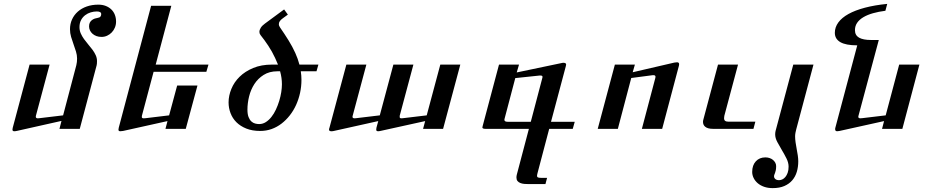

<svg xmlns="http://www.w3.org/2000/svg" viewBox="-20 -657 4775 979"><path d="M498 -468.8Q483.4 -468.8 471.7 -473.1Q460 -477.5 451.7 -484.9Q443.4 -492.2 438.7 -502Q434.1 -511.7 434.1 -522.5Q434.1 -534.2 438.2 -542Q442.4 -549.8 449 -554.7Q455.6 -559.6 463.4 -562.3Q471.2 -564.9 478.5 -565.9Q488.3 -567.4 492.2 -572.5Q496.1 -577.6 496.1 -585Q496.1 -598.6 473.6 -598.6Q458.5 -598.6 442.9 -594Q427.2 -589.4 414.3 -579.6Q401.4 -569.8 393.3 -554.7Q385.3 -539.6 385.3 -518.6Q385.3 -501.5 391.8 -486.6Q398.4 -471.7 408.4 -457.8Q418.5 -443.8 429.9 -430.4Q441.4 -417 451.4 -403.6Q461.4 -390.1 468 -375.7Q474.6 -361.3 474.6 -345.7Q474.6 -338.4 474.1 -332.3Q473.6 -326.2 472.7 -323.7L386.7 0H283.2L293.5 -40.5L66.9 10.3Q61 11.7 57.4 12Q53.7 12.2 52.7 12.2Q43.5 12.2 43.5 3.9Q43.5 0.5 44.9 -5.4L130.9 -327.6H232.9L163.1 -66.9Q162.6 -65.4 162.6 -63.5Q162.6 -61.5 162.6 -61Q163.1 -53.7 172.9 -53.7Q178.2 -53.7 179.7 -54.2L301.8 -68.8L369.1 -324.2Q371.1 -331.5 372.1 -341.3Q373 -351.1 373 -358.9Q373 -376 367.4 -394.3Q361.8 -412.6 355 -431.2Q348.1 -449.7 342.5 -469Q336.9 -488.3 336.9 -507.8Q336.9 -535.2 347.4 -558.1Q357.9 -581.1 377 -597.9Q396 -614.7 422.6 -624Q449.2 -633.3 481.4 -633.3Q502.4 -633.3 519.3 -626.7Q536.1 -620.1 547.9 -608.6Q559.6 -597.2 565.7 -581.3Q571.8 -565.4 571.8 -546.9Q571.8 -530.8 565.9 -516.6Q560.1 -502.4 549.8 -491.7Q539.6 -481 526.1 -474.9Q512.7 -468.8 498 -468.8Z M1043 -327.6 1032.2 -291H763.2L703.6 -66.9Q702.6 -61.5 703.1 -60.5Q703.1 -53.7 712.4 -53.7Q718.3 -53.7 721.2 -54.2L842.3 -68.8L883.3 -220.7H986.8L927.2 0H823.7L834 -39.6L607.4 10.7Q598.6 12.2 593.3 12.2Q584 12.2 584 4.4Q584 0.5 585.4 -5.4L750.5 -627.4H853.5L773.9 -327.6Z M1308.6 -478Q1302.7 -485.4 1302.7 -494.1Q1302.7 -504.4 1309.6 -515.4Q1316.4 -526.4 1330.6 -536.6L1428.7 -608.9L1447.8 -582.5L1422.4 -564Q1412.6 -557.1 1407.2 -549.8Q1401.9 -542.5 1401.9 -534.2Q1401.9 -524.9 1408.2 -516.6Q1431.6 -482.9 1451.4 -450.9Q1471.2 -418.9 1485.8 -386.7Q1499 -357.4 1506.8 -327.6H1603.5L1593.8 -293.5H1513.7Q1517.1 -272 1517.1 -250Q1517.1 -215.8 1510 -183.3Q1502.9 -150.9 1489.7 -121.8Q1476.6 -92.8 1457.5 -68.6Q1438.5 -44.4 1415.3 -26.6Q1392.1 -8.8 1364.7 1Q1337.4 10.7 1307.1 10.7Q1266.1 10.7 1235.8 -1.5Q1205.6 -13.7 1185.5 -33.7Q1165.5 -53.7 1155.5 -80.1Q1145.5 -106.4 1145.5 -134.8Q1145.5 -168.9 1159.7 -203.6Q1173.8 -238.3 1201.7 -265.6Q1229.5 -293 1271 -310.3Q1312.5 -327.6 1366.7 -327.6H1397.5Q1390.6 -344.7 1382.8 -361.3Q1367.7 -394 1348.1 -423.6Q1328.6 -453.1 1308.6 -478ZM1324.2 -274.9Q1295.4 -256.8 1277.1 -228.5Q1258.8 -200.2 1250.2 -165.5Q1241.7 -130.9 1241.7 -98.1Q1241.7 -74.7 1247.3 -60.3Q1252.9 -45.9 1261.7 -37.8Q1270.5 -29.8 1281 -27.1Q1291.5 -24.4 1301.3 -24.4Q1319.8 -24.4 1335.4 -34.4Q1351.1 -44.4 1364 -60.8Q1377 -77.1 1387 -98.6Q1397 -120.1 1403.8 -142.6Q1410.6 -165 1414.1 -187Q1417.5 -209 1417.5 -227.1Q1417.5 -259.8 1408.2 -293.5H1394.5Q1353.5 -293.5 1324.2 -274.9Z M2327.1 -327.6 2239.3 0H2137.2L2147.9 -39.6L1921.4 10.3Q1913.6 12.2 1907.7 12.2Q1898.4 12.2 1898.4 4.4Q1898.4 0.5 1899.4 -5.4L1908.7 -39.6L1680.2 11.2Q1676.8 12.2 1673.3 12.2Q1669.9 12.2 1668.9 12.2Q1657.7 12.2 1657.7 3.4Q1657.7 0 1659.7 -4.9L1746.1 -327.6H1848.1L1778.3 -66.9Q1777.3 -62.5 1777.3 -61Q1777.8 -53.7 1788.1 -53.7Q1792.5 -54.2 1794.4 -54.2L1916.5 -68.8L1985.8 -327.6H2087.9L2018.1 -66.9Q2017.6 -61.5 2018.1 -59.6Q2018.1 -53.7 2027.3 -53.7Q2031.2 -53.7 2033.7 -54.2L2155.8 -68.8L2225.1 -327.6Z M2910.6 -36.1 2900.4 0H2780.3L2720.7 226.1Q2719.7 230.5 2719 233.6Q2718.3 236.8 2718.3 239.3Q2718.3 246.1 2723.9 248Q2729.5 250 2742.2 250H2769.5L2761.2 281.7H2677.7Q2665.5 281.7 2653.8 280.8Q2642.1 279.8 2633.1 276.1Q2624 272.5 2618.7 265.9Q2613.3 259.3 2613.3 248Q2613.3 240.7 2615.2 233.4L2676.8 0H2455.1Q2440.4 0 2439.5 -6.8Q2439.5 -9.8 2441.4 -15.6L2524.4 -327.6H2626.5L2614.7 -287.6L2847.7 -336.4Q2849.1 -336.9 2853 -336.9Q2858.4 -336.9 2862.5 -335Q2866.7 -333 2866.7 -327.6Q2866.7 -324.7 2865.2 -319.8L2789.6 -36.1ZM2745.1 -258.8Q2746.1 -261.2 2746.1 -263.2Q2746.1 -265.1 2746.1 -265.6Q2746.1 -269.5 2742.9 -270.8Q2739.7 -272 2736.3 -272H2732.9L2607.4 -258.8L2552.7 -51.3Q2551.8 -47.4 2551.8 -46.4Q2551.8 -40.5 2556.4 -38.3Q2561 -36.1 2567.9 -36.1H2686.5Z M3441.9 -322.3 3356.4 0H3252.9L3321.8 -260.7Q3325.7 -275.9 3306.2 -273.4L3198.7 -259.3L3130.4 0H3027.8L3115.2 -327.6H3217.3L3206.1 -288.6L3418.5 -337.9Q3426.3 -339.4 3432.1 -339.4Q3442.4 -339.4 3442.9 -330.1Q3442.9 -325.2 3441.9 -322.3Z M3831.5 -36.6 3821.8 0H3616.2Q3587.9 0 3575.2 -11.2Q3564.9 -20 3564.5 -35.2Q3564.5 -41.5 3566.4 -47.4L3641.1 -327.6H3743.2L3673.3 -66.4Q3671.9 -59.6 3671.9 -53.7Q3671.9 -36.6 3693.8 -36.6Z M3882.8 145.5Q3894 145.5 3904.1 148.9Q3914.1 152.3 3921.4 158.4Q3928.7 164.6 3933.1 172.6Q3937.5 180.7 3937.5 189.9Q3937.5 203.1 3935.8 210.9Q3934.1 218.8 3932.1 224.1Q3930.2 229.5 3928.5 233.4Q3926.8 237.3 3926.8 242.2Q3926.8 250.5 3933.6 256.1Q3940.4 261.7 3952.6 261.7Q3960.4 261.7 3969 257.8Q3977.5 253.9 3984.6 245.4Q3991.7 236.8 3996.3 223.9Q4001 210.9 4001 192.9Q4001 172.4 3990.2 150.9Q3979.5 129.4 3966.8 108.4Q3954.1 87.4 3943.4 67.1Q3932.6 46.9 3932.6 28.3Q3932.6 23.9 3933.1 19.3Q3933.6 14.6 3934.6 10.7L4024.9 -327.6H4127.9L4040 2.4Q4038.1 9.3 4036.1 19.5Q4034.2 29.8 4034.2 38.1Q4034.2 52.2 4036.6 68.8Q4039.1 85.4 4042.2 102.3Q4045.4 119.1 4047.9 135.5Q4050.3 151.9 4050.3 165.5Q4050.3 193.8 4043 218.8Q4035.6 243.7 4019.8 262.2Q4003.9 280.8 3979.2 291.5Q3954.6 302.2 3919.9 302.2Q3895.5 302.2 3876.2 295.4Q3856.9 288.6 3843.5 277.1Q3830.1 265.6 3822.8 250.7Q3815.4 235.8 3815.4 219.7Q3815.4 185.5 3834 165.5Q3852.5 145.5 3882.8 145.5Z M4668 -327.6 4581.1 0H4477.5L4487.8 -39.6L4260.7 10.7Q4253.4 12.2 4249 12.2Q4242.7 12.2 4240.5 9.3Q4238.3 6.3 4238.3 0Q4238.3 -2.4 4239.3 -5.4L4351.1 -425.8Q4293 -425.8 4264.9 -442.1Q4236.8 -458.5 4236.8 -489.7Q4236.8 -518.1 4254.6 -542.5Q4272.5 -566.9 4306.4 -585.7Q4340.3 -604.5 4390.1 -617.7Q4439.9 -630.9 4503.9 -637.2L4494.6 -602.1Q4460 -597.7 4431.4 -589.6Q4402.8 -581.5 4382.3 -569.3Q4361.8 -557.1 4350.6 -540.8Q4339.4 -524.4 4339.4 -503.4Q4339.4 -477.1 4360.1 -465.1Q4380.9 -453.1 4421.4 -453.1H4460.9L4357.4 -66.9Q4356.9 -64.5 4356.7 -63.2Q4356.4 -62 4356.4 -61Q4356.9 -53.7 4367.7 -53.7Q4370.1 -54.2 4371.6 -54.2Q4373 -54.2 4374 -54.2L4496.1 -68.8L4564.9 -327.6Z"/></svg>

Font: Arian Grqi
Style: Regular
Weight: 400
Designer: Ruben Hakobyan (Tarumian)
Foundry: Ruben Hakobyan (Tarumian)
Version: Version 1.003